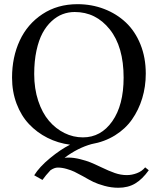

<svg xmlns="http://www.w3.org/2000/svg" viewBox="-20 -678 747 910"><path d="M142.1 -327.1Q142.1 -257.8 161.1 -200.2Q180.2 -142.6 212.2 -105.2Q244.1 -67.9 285.6 -47.4Q327.1 -26.9 373 -26.9Q458.5 -26.9 512.2 -103.3Q565.9 -179.7 565.9 -310.1Q565.9 -456.5 500.2 -538.8Q434.6 -621.1 334 -621.1Q304.2 -621.1 276.9 -610.8Q249.5 -600.6 224.6 -577.6Q199.7 -554.7 181.6 -521.2Q163.6 -487.8 152.8 -438Q142.1 -388.2 142.1 -327.1ZM37.1 -310.1Q37.1 -407.2 73.5 -485.6Q109.9 -564 181.2 -611.1Q252.4 -658.2 347.2 -658.2Q414.6 -658.2 473.6 -635.5Q532.7 -612.8 576.7 -571.3Q620.6 -529.8 645.8 -467.3Q670.9 -404.8 670.9 -329.1Q670.9 -267.6 654.1 -212.2Q637.2 -156.7 605.7 -111.8Q574.2 -66.9 524.9 -36.4Q475.6 -5.9 414.1 4.9Q348.6 22.9 286.1 69.8Q292 68.8 303.2 68.8Q330.1 68.8 360.1 76.4Q390.1 84 408.7 91.6Q427.2 99.1 458 113.8Q496.1 132.3 524.4 142.1Q552.7 151.9 581.1 151.9Q605 151.9 628.9 142.8Q652.8 133.8 668 115.2L685.1 128.9Q654.8 171.4 620.8 191.7Q586.9 211.9 541 211.9Q507.8 211.9 475.1 202.9Q442.4 193.8 422.9 184.3Q403.3 174.8 373 157.2Q348.1 143.6 333 136.2Q317.9 128.9 295.9 122.6Q273.9 116.2 253.9 116.2Q237.8 116.2 219.2 128.9Q196.3 153.3 181.2 174.8L142.1 152.8Q166.5 113.3 216.8 71.8Q267.1 30.3 312 7.8Q254.9 0.5 205.1 -24.7Q155.3 -49.8 117.7 -89.6Q80.1 -129.4 58.6 -186.5Q37.1 -243.7 37.1 -310.1Z"/></svg>

Font: Common Serif News
Style: Regular
Weight: 450
Designer: Philipp H. Poll, Khaled Hosny
Foundry: Stefan Peev, Context Ltd.
Version: Version 1.026